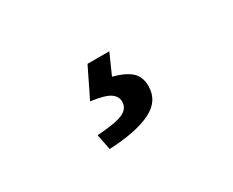

<svg xmlns="http://www.w3.org/2000/svg" viewBox="-50 -152 648 534"><g transform="rotate(-30 274.5 115.0)"><path d="M184 233 174 183Q235 179 257.5 168.5Q280 158 280 136Q280 119 264 108Q248 97 203 91L249 -3H319L290 62Q326 71 345.5 87.5Q365 104 365 135Q365 183 318 206Q271 229 184 233Z"/></g></svg>

Font: TypoPRO Source Sans Pro
Style: Regular
Weight: 600
Designer: Paul D. Hunt
Foundry: Adobe Systems Incorporated
Version: Version 2.020;PS 2.000;hotconv 1.0.86;makeotf.lib2.5.63406